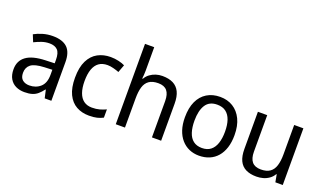

<svg xmlns="http://www.w3.org/2000/svg" viewBox="-75 -1228 2872 1706"><g transform="rotate(20 1361.0 -375.0)"><path d="M272 -545Q364 -545 409.5 -502Q455 -459 455 -365V0H392L375 -76H371Q349 -47 326.5 -27.5Q304 -8 274.5 1Q245 10 202 10Q157 10 121 -7Q85 -24 64 -59.5Q43 -95 43 -149Q43 -229 102 -272.5Q161 -316 284 -320L369 -323V-355Q369 -422 342.5 -448Q316 -474 267 -474Q228 -474 192.5 -461.5Q157 -449 125 -433L98 -499Q132 -518 177 -531.5Q222 -545 272 -545ZM296 -259Q204 -255 168.5 -227Q133 -199 133 -148Q133 -103 158 -82Q183 -61 223 -61Q285 -61 327 -98.5Q369 -136 369 -214V-262Z M813 10Q745 10 693 -19Q641 -48 611.5 -109Q582 -170 582 -265Q582 -364 613 -426Q644 -488 697.5 -517Q751 -546 819 -546Q858 -546 894.5 -537.5Q931 -529 954 -517L927 -444Q904 -453 873.5 -461Q843 -469 817 -469Q768 -469 736 -446Q704 -423 688 -378Q672 -333 672 -266Q672 -202 688 -157Q704 -112 735.5 -89Q767 -66 813 -66Q854 -66 886 -75Q918 -84 945 -97V-19Q919 -5 888 2.5Q857 10 813 10Z M1151 -537Q1151 -518 1149.5 -498Q1148 -478 1146 -462H1152Q1168 -490 1192.5 -508Q1217 -526 1246.5 -535.5Q1276 -545 1308 -545Q1369 -545 1410 -524.5Q1451 -504 1472 -461Q1493 -418 1493 -349V0H1406V-343Q1406 -408 1379 -440Q1352 -472 1296 -472Q1241 -472 1209 -449.5Q1177 -427 1164 -383.5Q1151 -340 1151 -277V0H1064V-760H1151Z M2089 -269Q2089 -202 2072.5 -150.5Q2056 -99 2025 -63Q1994 -27 1950 -8.5Q1906 10 1852 10Q1802 10 1759.5 -8.5Q1717 -27 1685.5 -63Q1654 -99 1637 -150.5Q1620 -202 1620 -269Q1620 -358 1648.5 -419.5Q1677 -481 1730 -513.5Q1783 -546 1855 -546Q1924 -546 1976.5 -513.5Q2029 -481 2059 -419.5Q2089 -358 2089 -269ZM1710 -269Q1710 -206 1725 -159.5Q1740 -113 1772 -88Q1804 -63 1854 -63Q1904 -63 1936 -88Q1968 -113 1983.5 -159.5Q1999 -206 1999 -269Q1999 -333 1983.5 -378Q1968 -423 1936 -447.5Q1904 -472 1853 -472Q1778 -472 1744 -418Q1710 -364 1710 -269Z M2643 -536V0H2573L2560 -71H2556Q2540 -43 2514.5 -25Q2489 -7 2459 1.5Q2429 10 2396 10Q2336 10 2295 -10.5Q2254 -31 2233.5 -74Q2213 -117 2213 -185V-536H2301V-191Q2301 -127 2328 -95Q2355 -63 2411 -63Q2466 -63 2497.5 -85.5Q2529 -108 2542.5 -151.5Q2556 -195 2556 -257V-536Z"/></g></svg>

Font: Noto Sans Display
Style: Regular
Weight: 400
Designer: Monotype Design Team
Foundry: Monotype Imaging Inc.
Version: Version 2.003